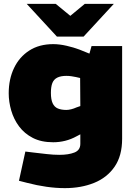

<svg xmlns="http://www.w3.org/2000/svg" viewBox="-20 -763 696 992"><path d="M315 209Q269 209 220 202Q171 195 121 182L78 171L111 20L152 25Q187 29 221.5 33Q256 37 287 37Q334 37 364.5 25Q395 13 395 -20V-69L376 -59Q347 -43 316.5 -35.5Q286 -28 255 -28Q193 -28 149.5 -50.5Q106 -73 78.5 -110Q51 -147 38 -192Q25 -237 25 -281Q25 -354 52.5 -411.5Q80 -469 131.5 -502Q183 -535 255 -535Q287 -535 324 -526.5Q361 -518 390 -507L442 -486L453 -525H611V-46Q611 42 572 98.5Q533 155 466 182Q399 209 315 209ZM243 -283Q243 -249 252 -229.5Q261 -210 279 -202.5Q297 -195 323 -195Q334 -195 348 -198.5Q362 -202 375 -208L395 -215L394 -360L372 -365Q362 -367 349.5 -369Q337 -371 323 -371Q294 -371 276 -362Q258 -353 250.5 -334Q243 -315 243 -283ZM274 -574 313 -656 418 -743H568L412 -574ZM274 -574 118 -743H268L374 -656L412 -574Z"/></svg>

Font: REM Medium Black
Style: Regular
Weight: 900
Version: Version 1.005;gftools[0.9.28]